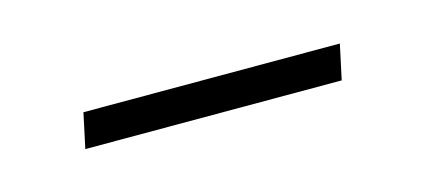

<svg xmlns="http://www.w3.org/2000/svg" viewBox="-23 -325 329 149"><g transform="rotate(-15 141.0 -250.0)"><path d="M36 -236 42 -264H248L242 -236Z"/></g></svg>

Font: Source Sans 3 VF
Style: Italic
Weight: 200
Italic angle: -11°
Designer: Paul D. Hunt
Foundry: Adobe Systems Incorporated
Version: Version 3.042;hotconv 1.0.118;makeotfexe 2.5.65603